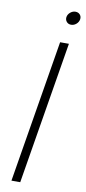

<svg xmlns="http://www.w3.org/2000/svg" viewBox="-99 -929 432 965"><g transform="rotate(10 117.0 -446.0)"><path d="M199.7 -727.5 79.6 0H34.7L154.8 -727.5ZM193.4 -823.7Q179.2 -823.7 170.7 -833.7Q162.1 -843.8 164.1 -857.9Q166.5 -872.1 178.5 -882.1Q190.4 -892.1 204.6 -892.1Q219.2 -892.1 227.8 -882.1Q236.3 -872.1 233.9 -857.9Q231.4 -843.8 219.7 -833.7Q208 -823.7 193.4 -823.7Z"/></g></svg>

Font: Inter Display Extra Light
Style: Italic
Weight: 200
Italic angle: -9.39999°
Designer: Rasmus Andersson
Foundry: rsms
Version: Version 4.000;git-4fc901f